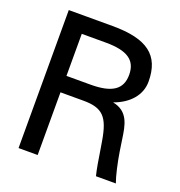

<svg xmlns="http://www.w3.org/2000/svg" viewBox="-130 -833 887 944"><g transform="rotate(20 313.5 -361.0)"><path d="M296 -634C409 -634 458 -600 458 -524C458 -448 408 -414 296 -414H170V-634ZM290 -328C391 -328 424 -293 444 -173L449 -143C459 -80 466 -35 475 0H579C566 -36 552 -98 543 -155L534 -215C524 -284 514 -354 430 -370C511 -399 559 -456 559 -525C559 -663 481 -722 299 -722H70V0H170V-328Z"/></g></svg>

Font: Perun
Style: Regular
Weight: 400
Foundry: Copyright (c) Stefan Peev, Context Ltd, 2016
Version: Version 1.089